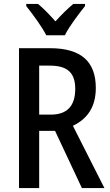

<svg xmlns="http://www.w3.org/2000/svg" viewBox="-20 -960 563 980"><path d="M216 -780H311C333 -825 382 -889 414 -929V-940H354C321 -912 297 -888 263 -851C233 -885 201 -918 174 -940H114V-929C148 -886 194 -824 216 -780ZM235 -714H77V0H180V-292H261L398 0H513L352 -318C426 -353 469 -414 469 -511C469 -646 394 -714 235 -714ZM234 -625C323 -625 364 -590 364 -506C364 -419 322 -375 240 -375H180V-625Z"/></svg>

Font: Noto Sans Devanagari Condensed Medium
Style: Regular
Weight: 500
Width: 3
Designer: Jelle Bosma - Monotype Design Team
Foundry: Monotype Imaging Inc.
Version: Version 2.004